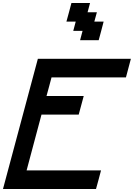

<svg xmlns="http://www.w3.org/2000/svg" viewBox="-20 -1270 899 1290"><path d="M0 0H625Q630.9 -21 642.1 -62.5Q653.3 -104 658.7 -125H158.7Q175.3 -187.5 208.7 -312.5Q242.2 -437.5 258.8 -500H508.8Q514.2 -520.5 525.6 -562.3Q537.1 -604 542.5 -625H292.5Q298.3 -646 309.6 -687.7Q320.8 -729.5 326.2 -750H826.2Q831.5 -770.5 842.8 -812.5Q854 -854.5 859.4 -875H234.4Q195.3 -729 117.2 -437.5Q39.1 -146 0 0ZM518.1 -1000H643.1Q648.9 -1020.5 659.9 -1062.3Q670.9 -1104 676.3 -1125H613.8L630.9 -1187.5H568.4L585 -1250H460Q454.6 -1229 443.4 -1187.5Q432.1 -1146 426.3 -1125H488.8L472.2 -1062.5H534.7Z"/></svg>

Font: Faithful 32x
Style: Oblique
Weight: 400
Foundry: Faithful Resource Pack
Version: Version 1.0; January 27, 2023